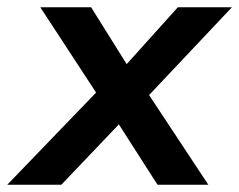

<svg xmlns="http://www.w3.org/2000/svg" viewBox="-62 -509 659 529"><path d="M-42 0 224 -276 223 -223 49 -489H189L301 -310H267L428 -489H577L327 -224V-280L512 0H372L249 -192L289 -191L107 0Z"/></svg>

Font: Nunito Sans 12pt
Style: Bold Italic
Weight: 700
Italic angle: -9°
Designer: Vernon Adams
Foundry: Vernon Adams
Version: Version 3.101;gftools[0.9.27]